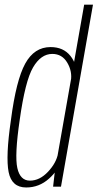

<svg xmlns="http://www.w3.org/2000/svg" viewBox="-20 -805 421 828"><path d="M209 0H243L381 -785H343L217 -70ZM93 3.5Q149 3.5 191.5 -34.8Q234 -73 242 -114L230.5 -144Q223 -102.5 187 -64.2Q151 -26 109 -26Q67 -26 54.8 -80.2Q42.5 -134.5 65 -288Q88.5 -456 122.5 -514.2Q156.5 -572.5 205.5 -572.5Q248 -572.5 270.2 -534.5Q292.5 -496.5 285.5 -455.5L306 -484.5Q314 -525.5 283.8 -563.8Q253.5 -602 198 -602Q128 -602 88.8 -530.8Q49.5 -459.5 27 -286.5Q4 -129.5 17.2 -63Q30.5 3.5 93 3.5Z"/></svg>

Font: Anybody Condensed ExtraLight
Style: Italic
Weight: 250
Width: 3
Italic angle: -10°
Version: Version 1.113;gftools[0.9.25]